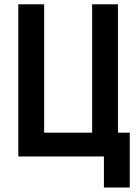

<svg xmlns="http://www.w3.org/2000/svg" viewBox="-20 -713 626 875"><path d="M63.5 0H453.6V141.6H571.3V-108.4H517.6V-693.4H399.9V-108.4H181.2V-693.4H63.5Z"/></svg>

Font: Cascadia Mono SemiBold
Style: Regular
Weight: 600
Monospace: yes
Designer: Aaron Bell
Foundry: Saja Typeworks
Version: Version 2404.023